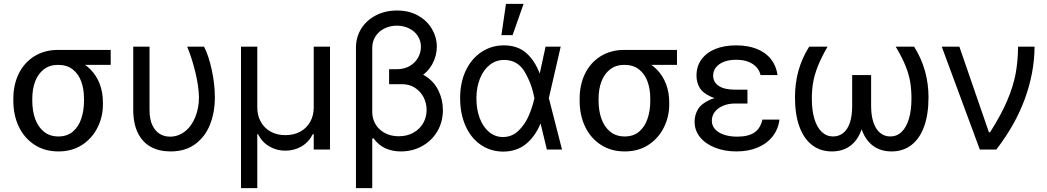

<svg xmlns="http://www.w3.org/2000/svg" viewBox="-20 -771 5401 990"><path d="M279.3 -513.7Q290 -512.7 299.8 -507.3Q309.6 -502 322.3 -491.2Q329.1 -486.3 337.4 -481Q345.7 -475.6 355.5 -470.2Q365.2 -464.8 375 -460Q417 -443.4 447.8 -411.6Q478.5 -379.9 494.6 -336.9Q510.7 -293.9 510.7 -242.2V-232.4Q510.7 -168.9 482.9 -113.3Q455.1 -57.6 403.3 -23.9Q351.6 9.8 281.2 9.8Q210.9 9.8 158.2 -24.4Q105.5 -58.6 77.1 -117.7Q48.8 -176.8 48.8 -251V-262.7Q48.8 -334 76.7 -391.1Q104.5 -448.2 157.2 -481Q210 -513.7 279.3 -513.7ZM281.2 -67.4Q326.2 -67.4 355.5 -92.3Q384.8 -117.2 398.9 -158.7Q413.1 -200.2 413.1 -251V-262.7Q413.1 -311.5 398.9 -350.6Q384.8 -389.6 355 -413.1Q325.2 -436.5 279.3 -436.5Q235.4 -436.5 205.6 -413.1Q175.8 -389.6 161.1 -350.6Q146.5 -311.5 146.5 -262.7V-251Q146.5 -200.2 161.1 -158.7Q175.8 -117.2 206.1 -92.3Q236.3 -67.4 281.2 -67.4ZM550.8 -436.5H279.3V-513.7H550.8Z M751 -530.3V-204.1Q751 -156.2 765.6 -125.5Q780.3 -94.7 803.7 -80.6Q827.1 -66.4 856.4 -66.4Q899.4 -66.4 933.6 -93.3Q967.8 -120.1 986.8 -167Q1005.9 -213.9 1005.9 -269.5Q1004.9 -325.2 987.8 -396.5Q970.7 -467.8 945.3 -530.3H1032.2Q1055.7 -485.4 1071.8 -411.1Q1087.9 -336.9 1087.9 -269.5Q1087.9 -193.4 1063.5 -130.4Q1039.1 -67.4 987.8 -28.8Q936.5 9.8 859.4 9.8Q800.8 9.8 757.8 -13.7Q714.8 -37.1 690.9 -85.4Q667 -133.8 667 -206.1V-530.3Z M1222.7 -530.3H1306.6V-217.8Q1306.6 -175.8 1324.7 -143.1Q1342.8 -110.4 1375.5 -92.3Q1408.2 -74.2 1451.2 -74.2Q1495.1 -74.2 1528.3 -92.3Q1561.5 -110.4 1579.6 -143.1Q1597.7 -175.8 1597.7 -217.8V-530.3H1681.6V0H1597.7V-79.1H1592.8Q1572.3 -38.1 1534.7 -16.1Q1497.1 5.9 1451.2 5.9Q1406.2 5.9 1368.7 -16.1Q1331.1 -38.1 1310.5 -79.1H1306.6V199.2H1222.7Z M2263.7 -203.1Q2263.7 -143.6 2235.8 -95.2Q2208 -46.9 2158.2 -18.6Q2108.4 9.8 2046.9 9.8Q2003.9 9.8 1968.3 -5.9Q1932.6 -21.5 1905.3 -58.6L1899.4 -55.7V-193.4Q1899.4 -159.2 1916 -130.9Q1932.6 -102.5 1963.9 -85.4Q1995.1 -68.4 2036.1 -68.4Q2079.1 -68.4 2111.8 -86.9Q2144.5 -105.5 2162.1 -136.2Q2179.7 -167 2179.7 -204.1Q2179.7 -239.3 2164.1 -269.5Q2148.4 -299.8 2119.6 -318.4Q2090.8 -336.9 2053.7 -336.9H1986.3V-409.2H2055.7Q2125 -409.2 2171.9 -379.9Q2218.8 -350.6 2241.2 -303.2Q2263.7 -255.9 2263.7 -203.1ZM2232.4 -530.3Q2232.4 -484.4 2209.5 -441.4Q2186.5 -398.4 2140.1 -370.6Q2093.8 -342.8 2027.3 -342.8H1986.3V-414.1H2025.4Q2063.5 -414.1 2091.8 -430.2Q2120.1 -446.3 2135.3 -473.1Q2150.4 -500 2150.4 -529.3Q2150.4 -560.5 2134.3 -585.4Q2118.2 -610.4 2089.4 -624.5Q2060.5 -638.7 2026.4 -638.7Q1992.2 -638.7 1962.9 -624.5Q1933.6 -610.4 1916.5 -584Q1899.4 -557.6 1899.4 -524.4V199.2H1815.4V-524.4Q1815.4 -580.1 1842.8 -623.5Q1870.1 -667 1918.5 -691.9Q1966.8 -716.8 2026.4 -716.8Q2089.8 -716.8 2136.2 -690.4Q2182.6 -664.1 2207.5 -621.1Q2232.4 -578.1 2232.4 -530.3Z M2352.5 -265.6Q2352.5 -344.7 2381.3 -406.2Q2410.2 -467.8 2461.9 -502.4Q2513.7 -537.1 2578.1 -537.1Q2647.5 -537.1 2691.9 -499Q2736.3 -460.9 2762.7 -392.6H2794.9L2809.6 -266.6L2877.9 0H2799.8L2735.4 -266.6Q2720.7 -341.8 2684.6 -401.9Q2648.4 -461.9 2579.1 -461.9Q2538.1 -461.9 2505.9 -437Q2473.6 -412.1 2455.1 -366.7Q2436.5 -321.3 2436.5 -263.7Q2436.5 -207 2453.6 -161.6Q2470.7 -116.2 2502 -90.3Q2533.2 -64.5 2573.2 -64.5Q2620.1 -64.5 2653.8 -97.2Q2687.5 -129.9 2706.5 -174.8Q2725.6 -219.7 2735.4 -263.7L2793 -530.3H2871.1L2809.6 -263.7L2794.9 -132.8H2766.6Q2738.3 -65.4 2690.4 -27.3Q2642.6 10.7 2573.2 10.7Q2507.8 9.8 2457.5 -25.4Q2407.2 -60.5 2379.9 -123Q2352.5 -185.5 2352.5 -265.6ZM2588.9 -751H2679.7L2623 -589.8H2565.4Z M3199.2 -513.7Q3210 -512.7 3219.7 -507.3Q3229.5 -502 3242.2 -491.2Q3249 -486.3 3257.3 -481Q3265.6 -475.6 3275.4 -470.2Q3285.2 -464.8 3294.9 -460Q3336.9 -443.4 3367.7 -411.6Q3398.4 -379.9 3414.6 -336.9Q3430.7 -293.9 3430.7 -242.2V-232.4Q3430.7 -168.9 3402.8 -113.3Q3375 -57.6 3323.2 -23.9Q3271.5 9.8 3201.2 9.8Q3130.9 9.8 3078.1 -24.4Q3025.4 -58.6 2997.1 -117.7Q2968.8 -176.8 2968.8 -251V-262.7Q2968.8 -334 2996.6 -391.1Q3024.4 -448.2 3077.1 -481Q3129.9 -513.7 3199.2 -513.7ZM3201.2 -67.4Q3246.1 -67.4 3275.4 -92.3Q3304.7 -117.2 3318.8 -158.7Q3333 -200.2 3333 -251V-262.7Q3333 -311.5 3318.8 -350.6Q3304.7 -389.6 3274.9 -413.1Q3245.1 -436.5 3199.2 -436.5Q3155.3 -436.5 3125.5 -413.1Q3095.7 -389.6 3081.1 -350.6Q3066.4 -311.5 3066.4 -262.7V-251Q3066.4 -200.2 3081.1 -158.7Q3095.7 -117.2 3126 -92.3Q3156.2 -67.4 3201.2 -67.4ZM3470.7 -436.5H3199.2V-513.7H3470.7Z M3834 -276.4V-237.3H3770.5Q3735.4 -237.3 3708 -225.6Q3680.7 -213.9 3665.5 -193.8Q3650.4 -173.8 3650.4 -148.4Q3650.4 -124 3666.5 -105.5Q3682.6 -86.9 3712.4 -76.7Q3742.2 -66.4 3781.2 -66.4Q3838.9 -66.4 3870.1 -87.9Q3901.4 -109.4 3911.1 -154.3H3999Q3993.2 -105.5 3964.4 -68.4Q3935.5 -31.2 3887.7 -10.7Q3839.8 9.8 3777.3 9.8Q3715.8 9.8 3666.5 -9.8Q3617.2 -29.3 3589.4 -64Q3561.5 -98.6 3561.5 -143.6Q3561.5 -177.7 3578.6 -207Q3595.7 -236.3 3640.1 -256.3Q3684.6 -276.4 3761.7 -276.4ZM3571.3 -380.9Q3571.3 -429.7 3597.2 -464.8Q3623 -500 3668.9 -518.6Q3714.8 -537.1 3775.4 -537.1Q3835.9 -537.1 3881.8 -519Q3927.7 -501 3955.1 -466.3Q3982.4 -431.6 3989.3 -383.8H3901.4Q3893.6 -419.9 3860.4 -441.4Q3827.1 -462.9 3775.4 -462.9Q3740.2 -462.9 3713.4 -452.6Q3686.5 -442.4 3671.9 -423.8Q3657.2 -405.3 3657.2 -380.9Q3657.2 -347.7 3686 -328.1Q3714.8 -308.6 3770.5 -308.6H3834V-253.9H3761.7Q3686.5 -253.9 3644.5 -272.9Q3602.5 -292 3586.9 -319.8Q3571.3 -347.7 3571.3 -380.9Z M4166 -262.7Q4166 -202.1 4179.2 -158.2Q4192.4 -114.3 4217.3 -90.8Q4242.2 -67.4 4275.4 -67.4Q4305.7 -67.4 4328.1 -85.4Q4350.6 -103.5 4362.3 -138.7Q4374 -173.8 4374 -224.6V-383.8H4440.4V-225.6Q4440.4 -150.4 4420.4 -97.7Q4400.4 -44.9 4362.3 -17.6Q4324.2 9.8 4268.6 9.8Q4210 9.8 4167 -23.4Q4124 -56.6 4101.6 -119.1Q4079.1 -181.6 4079.1 -269.5Q4079.1 -341.8 4097.2 -406.7Q4115.2 -471.7 4152.3 -530.3H4247.1Q4214.8 -474.6 4197.3 -430.2Q4179.7 -385.7 4172.9 -347.2Q4166 -308.6 4166 -262.7ZM4767.6 -269.5Q4767.6 -181.6 4745.1 -119.1Q4722.7 -56.6 4679.7 -23.4Q4636.7 9.8 4577.1 9.8Q4522.5 9.8 4483.9 -17.6Q4445.3 -44.9 4425.3 -97.7Q4405.3 -150.4 4405.3 -225.6V-383.8H4471.7V-224.6Q4471.7 -174.8 4483.9 -139.2Q4496.1 -103.5 4518.6 -85.4Q4541 -67.4 4570.3 -67.4Q4604.5 -67.4 4628.9 -90.8Q4653.3 -114.3 4666.5 -158.2Q4679.7 -202.1 4679.7 -262.7Q4679.7 -308.6 4673.3 -347.7Q4667 -386.7 4649.4 -430.7Q4631.8 -474.6 4598.6 -530.3H4693.4Q4730.5 -471.7 4749 -406.2Q4767.6 -340.8 4767.6 -269.5Z M4835.9 -530.3H4926.8L5079.1 -88.9H5085Q5142.6 -179.7 5173.3 -252Q5204.1 -324.2 5216.3 -388.2Q5228.5 -452.1 5229.5 -530.3H5314.5Q5313.5 -395.5 5264.2 -260.7Q5214.8 -126 5117.2 0H5032.2Z"/></svg>

Font: Pretendard Std Variable
Style: Regular
Weight: 400
Designer: Base glyphs from Inter by Rasmus Andersson; Hangeul glyphs from Noto Sans CJK(Source Han Sans) by Jang Soo-young and Kan
Foundry: Kil Hyung-jin
Version: Version 1.309;Glyphs 3.2 (3225)